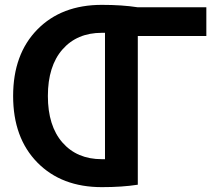

<svg xmlns="http://www.w3.org/2000/svg" viewBox="-20 -760 918 790"><path d="M829 -730V-612H547V0Q483 10 399 10Q233 10 133.5 -91.5Q34 -193 34 -365Q34 -537 133.5 -638.5Q233 -740 399 -740Q483 -740 547 -730ZM399 -105H412V-625H399Q297 -625 237 -556.5Q177 -488 177 -365Q177 -242 237 -173.5Q297 -105 399 -105Z"/></svg>

Font: M PLUS 1p
Style: Bold
Weight: 700
Version: Version 1.062